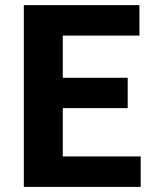

<svg xmlns="http://www.w3.org/2000/svg" viewBox="-20 -731 605 751"><path d="M479.5 -308.1H225.6V-119.1H530.3V0H73.2V-710.9H525.4V-591.8H225.6V-426.8H479.5Z"/></svg>

Font: Ufes Sans ExtraBold
Style: Regular
Weight: 800
Designer: Ricardo Esteves & Filipe Motta
Foundry: ProDesignUfes - Ricardo Esteves, Filipe Motta (This is a derivative work, based on Roboto family, by Christian Robertson
Version: Version 2.0